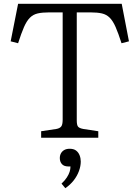

<svg xmlns="http://www.w3.org/2000/svg" viewBox="-20 -723 733 1008"><path d="M196 0V-34L276 -46Q293 -49 301 -58.5Q309 -68 309 -95V-658H238Q202 -658 178 -652.5Q154 -647 137 -630Q120 -613 106 -581Q92 -549 75 -496L36 -506L75 -703H619L657 -506L618 -496Q601 -549 587 -581Q573 -613 556 -630Q539 -647 515 -652.5Q491 -658 455 -658H383V-91Q383 -67 389.5 -58.5Q396 -50 417 -46L496 -34V0ZM323 265 303 241Q321 224 331 208.5Q341 193 345.5 179Q350 165 350 151H340Q316 151 305 138.5Q294 126 294 107Q294 93 300 82Q306 71 317.5 64.5Q329 58 346 58Q367 58 379.5 67.5Q392 77 398 92.5Q404 108 404 125Q404 149 394.5 175Q385 201 367 224Q349 247 323 265Z"/></svg>

Font: Literata 18pt Light
Style: Regular
Weight: 300
Designer: Latin by Veronika Burian and Jose Scaglione. Greek by Irene Vlachou. Cyrillic by Vera Evstafieva.
Foundry: TypeTogether
Version: Version 3.103;gftools[0.9.29]